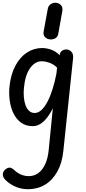

<svg xmlns="http://www.w3.org/2000/svg" viewBox="-23 -896 619 1379"><path d="M212 10Q163 10 128.5 -15Q94 -40 74 -81.2Q54 -122.5 47 -173Q40 -223.5 45 -274Q54.5 -362.5 87.8 -424.5Q121 -486.5 171 -518.8Q221 -551 279 -551Q310 -551 343.2 -539.8Q376.5 -528.5 406 -499.5L408 -512.5Q414.5 -527 426.5 -534Q438.5 -541 452.5 -541Q474 -541 489.5 -524.5Q505 -508 502 -478.5L432 187.5Q423 275 388.5 336.8Q354 398.5 300 430.8Q246 463 178.5 463Q126 463 82.2 442Q38.5 421 12.5 392.5Q-5.5 372 -2.2 351Q1 330 21.5 316.5Q40 304.5 54.2 309.2Q68.5 314 78.5 324.5Q99 345 126.5 357Q154 369 184 369Q222 369 251.8 347.5Q281.5 326 301 284.5Q320.5 243 326.5 184L356.5 -118Q341 -86 319.5 -56.8Q298 -27.5 271.2 -8.8Q244.5 10 212 10ZM149 -266Q145.5 -231.5 148.2 -199Q151 -166.5 160.2 -140.8Q169.5 -115 186 -99.8Q202.5 -84.5 226 -84.5Q252 -84.5 275.2 -106.2Q298.5 -128 318.5 -166.5Q338.5 -205 354.5 -256Q370.5 -307 382 -365.5L387 -410Q363 -434.5 332.2 -445.2Q301.5 -456 276.5 -456Q228 -456 192.8 -406.2Q157.5 -356.5 149 -266ZM335.5 -613Q313.5 -615.5 299.8 -630Q286 -644.5 290.5 -670L320 -831.5Q324.5 -856.5 343.2 -867.5Q362 -878.5 382.5 -875.5Q403.5 -872.5 416.2 -857.5Q429 -842.5 424.5 -816L396 -656Q392 -631 374.5 -621Q357 -611 335.5 -613Z"/></svg>

Font: Edu SA Hand Medium
Style: Regular
Weight: 500
Designer: Tina and Corey Anderson, Eben Sorkin, Mirko Velimirovic
Foundry: Google for Education
Version: Version 2.000